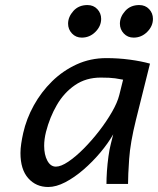

<svg xmlns="http://www.w3.org/2000/svg" viewBox="-20 -728 625 760"><path d="M486.8 0H401.4Q401.4 -22 403.3 -50.8Q405.3 -79.6 409.2 -108.2Q413.1 -136.7 418.5 -157.7L428.2 -196.3Q407.7 -160.6 377 -124Q346.2 -87.4 310.3 -56.4Q274.4 -25.4 238.3 -6.6Q202.1 12.2 170.9 12.2Q122.6 12.2 91.8 -22.5Q61 -57.1 61 -122.1Q61 -139.6 64 -159.4Q66.9 -179.2 71.8 -201.2Q84.5 -257.8 113.8 -310.8Q143.1 -363.8 186 -406Q229 -448.2 283.4 -473.1Q337.9 -498 400.9 -498Q448.2 -498 493.7 -491.9Q539.1 -485.8 573.7 -476.1L518.1 -253.4Q495.6 -163.1 491.2 -98.1Q486.8 -33.2 486.8 0ZM452.1 -351.6 467.3 -412.6Q456.1 -415 435.8 -418Q415.5 -420.9 378.9 -420.9Q320.3 -420.9 276.9 -391.1Q233.4 -361.3 205.1 -312.5Q176.8 -263.7 162.1 -206.1Q154.8 -176.8 154.8 -150.9Q154.8 -115.2 167.5 -91.8Q180.2 -68.4 201.2 -68.4Q221.2 -68.4 250.2 -87.9Q279.3 -107.4 311.3 -139.6Q343.3 -171.9 372.6 -209.7Q401.9 -247.6 423.3 -284.9Q444.8 -322.3 452.1 -351.6ZM585.4 -653.3Q585.4 -624.5 562.7 -601.8Q540 -579.1 508.8 -579.1Q485.4 -579.1 470 -595.5Q454.6 -611.8 454.6 -634.3Q454.6 -661.1 475.6 -684.6Q496.6 -708 531.2 -708Q555.2 -708 570.3 -691.9Q585.4 -675.8 585.4 -653.3ZM380.4 -653.3Q380.4 -624.5 357.7 -601.8Q335 -579.1 303.7 -579.1Q280.3 -579.1 264.9 -595.5Q249.5 -611.8 249.5 -634.3Q249.5 -661.1 270.5 -684.6Q291.5 -708 326.2 -708Q350.1 -708 365.2 -691.9Q380.4 -675.8 380.4 -653.3Z"/></svg>

Font: Andika
Style: Italic
Weight: 400
Italic angle: -14°
Designer: Victor Gaultney, Annie Olsen, Julie Remington, Don Collingsworth, Eric Hays, Becca Hirsbrunner
Foundry: SIL International
Version: Version 6.101